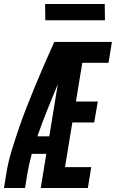

<svg xmlns="http://www.w3.org/2000/svg" viewBox="-37 -946 583 966"><path d="M-17 0 -5 -74Q4 -130 21 -186Q38 -242 57 -297.5Q76 -353 97.5 -408Q119 -463 141.5 -517.5Q164 -572 188 -626.5Q212 -681 236 -735H526L509 -630H377L345 -435H455L437 -330H327L290 -105H422L405 0H168L196 -172H123Q116 -147 110.5 -122.5Q105 -98 101 -74L89 0ZM151 -260H211L254 -523Q227 -458 200.5 -392Q174 -326 151 -260ZM191 -844 190 -926H490L491 -844Z"/></svg>

Font: Iosevka Term Curly Extrabold
Style: Italic
Weight: 800
Italic angle: -9°
Designer: Belleve Invis
Foundry: Belleve Invis
Version: Version 32.3.0